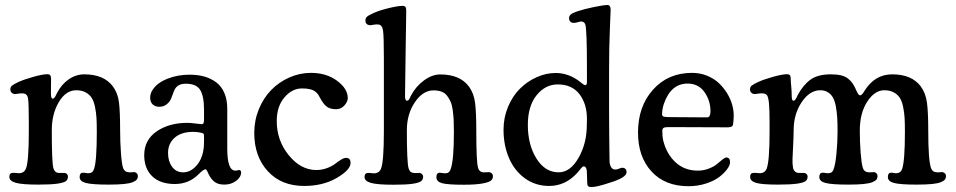

<svg xmlns="http://www.w3.org/2000/svg" viewBox="-20 -734 3839 771"><path d="M95.7 -206.1V-241.2Q95.7 -321.8 92.5 -339.6Q89.4 -357.4 73.7 -358.9Q64.9 -359.9 53.5 -357.9Q42 -356 37.6 -356.4Q30.8 -357.4 26.1 -362.5Q21.5 -367.7 21.5 -375Q21.5 -384.8 28.1 -390.1Q34.7 -395.5 54.2 -404.8Q78.1 -415.5 115 -425.8Q151.9 -436 169.9 -436Q178.7 -436 181.9 -431.4Q185.1 -426.8 185.1 -416Q185.1 -405.8 184.8 -391.6Q184.6 -377.4 184.6 -357.9Q184.6 -337.9 191.4 -337.9Q193.8 -337.9 195.6 -338.9Q197.3 -339.8 199 -342.3Q200.7 -344.7 201.9 -346.7Q203.1 -348.6 205.3 -353Q207.5 -357.4 208.5 -359.9Q227.1 -395.5 256.1 -415.5Q285.2 -435.5 318.4 -435.5Q397.5 -435.5 433.6 -386.7Q453.1 -360.4 457.8 -322.5Q462.4 -284.7 462.4 -209Q462.4 -165.5 465.6 -120.8Q468.8 -76.2 474.1 -60.1Q479.5 -43.9 494.6 -42.5Q500 -41.5 508.3 -42.2Q516.6 -43 520 -43Q525.4 -42 529.5 -37.8Q533.7 -33.7 533.7 -27.3Q533.7 -19 529.5 -13.4Q525.4 -7.8 513.7 -2.7Q502 2.4 477.8 4.9Q453.6 7.3 417 7.3Q349.6 7.3 324.7 0.7Q299.8 -5.9 299.8 -22.9Q299.8 -40 312.5 -40.5Q316.4 -41 325.2 -39.3Q334 -37.6 337.9 -38.6Q342.8 -39.1 345.9 -40.3Q349.1 -41.5 352.1 -45.2Q355 -48.8 357.4 -55.2Q368.7 -84.5 368.7 -205.6Q368.7 -238.8 367.4 -260.7Q366.2 -282.7 361.3 -305.7Q356.4 -328.6 347.7 -341.8Q338.9 -355 323.5 -363.3Q308.1 -371.6 286.1 -371.6Q244.6 -371.6 216.3 -324.2Q188 -276.9 188 -210.9Q188 -81.5 194.3 -59.1Q199.2 -41 214.8 -39.6Q220.7 -39.1 228.3 -39.6Q235.8 -40 240.2 -39.6Q245.1 -39.1 249 -34.9Q252.9 -30.8 252.9 -24.9Q252.9 -12.7 244.1 -6.3Q235.4 0 209.2 3.7Q183.1 7.3 133.8 7.3Q68.4 7.3 43 0Q17.6 -7.3 17.6 -23.9Q17.6 -39.1 29.8 -39.6Q34.2 -40.5 45.4 -39.3Q56.6 -38.1 60.5 -38.6Q77.6 -40.5 84 -56.6Q95.7 -84 95.7 -206.1Z M583 -341.8Q583 -359.9 593.8 -374.5Q611.3 -401.4 652.1 -417.7Q692.9 -434.1 741.2 -434.1Q774.4 -434.1 801 -426.5Q827.6 -418.9 848.6 -403.1Q869.6 -387.2 881.1 -360.4Q892.6 -333.5 892.6 -296.9V-136.7Q892.6 -49.8 924.3 -48.8Q928.2 -48.3 932.9 -49.8Q937.5 -51.3 939 -51.3Q948.2 -51.3 948.2 -41.5Q948.2 -22.9 928.2 -7.8Q908.2 7.3 880.9 7.3Q856.4 7.3 842 -3.4Q827.6 -14.2 816.9 -36.1Q812.5 -46.9 810.1 -50.5Q807.6 -54.2 804.7 -54.2Q797.4 -54.2 777.8 -34.7Q738.8 4.9 682.1 4.9Q623.5 4.9 591.3 -26.1Q559.1 -57.1 559.1 -110.8Q559.1 -171.9 608.9 -206.3Q658.7 -240.7 732.9 -240.7Q744.1 -240.7 764.9 -238Q785.6 -235.4 789.1 -235.4Q795.4 -235.4 797.4 -239.5Q799.3 -243.7 799.3 -257.3V-292.5Q799.3 -347.7 783.9 -372.8Q768.6 -397.9 725.6 -397.9Q695.3 -397.9 682.6 -376.5Q679.2 -371.1 673.6 -355Q668 -338.9 663.6 -331.1Q647 -305.2 619.6 -305.2Q603 -305.2 593 -314.9Q583 -324.7 583 -341.8ZM799.3 -164.6V-185.1Q799.3 -194.3 797.6 -196.8Q795.9 -199.2 786.1 -201.2Q771.5 -204.6 756.3 -204.6Q708.5 -204.6 681.6 -181.2Q654.8 -157.7 654.8 -119.6Q654.8 -86.4 671.1 -64.2Q687.5 -42 715.3 -42Q748.5 -42 773.9 -75Q799.3 -107.9 799.3 -164.6Z M1229 -441.4Q1290.5 -441.4 1333.5 -409.7Q1376.5 -377.9 1376.5 -340.3Q1376.5 -325.7 1363 -310.5Q1349.6 -295.4 1330.1 -295.4Q1305.2 -295.4 1291.3 -306.4Q1277.3 -317.4 1264.2 -342.8Q1260.7 -350.1 1257.6 -354.5Q1254.4 -358.9 1246.8 -365.5Q1239.3 -372.1 1225.6 -375.5Q1211.9 -378.9 1192.9 -378.9Q1152.8 -378.9 1122.1 -342.8Q1091.3 -306.6 1091.3 -247.6Q1091.3 -169.9 1139.6 -110.6Q1188 -51.3 1250 -51.3Q1272.5 -51.3 1292.7 -58.8Q1313 -66.4 1325 -75.7Q1336.9 -85 1349.1 -92.5Q1361.3 -100.1 1369.6 -100.1Q1387.7 -100.1 1387.7 -79.6Q1387.7 -51.8 1332.3 -19.5Q1276.9 12.7 1201.7 12.7Q1109.4 12.7 1055.2 -46.6Q1001 -106 1001 -200.2Q1001 -250.5 1019.5 -295.7Q1038.1 -340.8 1069.1 -372.6Q1100.1 -404.3 1141.8 -422.9Q1183.6 -441.4 1229 -441.4Z M1521.5 -208V-498.5Q1521.5 -589.4 1518.1 -611.8Q1514.6 -634.3 1499 -635.7Q1490.2 -636.7 1479.2 -634.5Q1468.3 -632.3 1463.4 -632.8Q1456.1 -633.8 1451.7 -638.7Q1447.3 -643.6 1447.3 -651.4Q1447.3 -661.1 1453.9 -667Q1460.4 -672.9 1480 -681.6Q1502.4 -691.9 1540 -701.2Q1577.6 -710.4 1596.2 -710.4Q1605 -710.4 1608.2 -706.1Q1611.3 -701.7 1611.3 -690.4Q1611.3 -681.2 1608.9 -529.1Q1606.4 -377 1606.4 -349.1Q1606.4 -329.6 1614.3 -329.6Q1616.7 -329.6 1618.4 -330.6Q1620.1 -331.5 1621.8 -333.7Q1623.5 -335.9 1624.5 -337.9Q1625.5 -339.8 1627.4 -344.2Q1629.4 -348.6 1630.9 -351.1Q1649.9 -387.2 1682.6 -411.1Q1715.3 -435.1 1748 -435.1Q1827.1 -435.1 1863.3 -386.2Q1882.8 -359.4 1887.7 -321.3Q1892.6 -283.2 1892.6 -209Q1892.6 -82 1899.9 -59.6Q1904.8 -43.5 1919.9 -42Q1925.8 -41.5 1933.6 -42.2Q1941.4 -43 1945.8 -42.5Q1951.2 -41.5 1955.3 -37.4Q1959.5 -33.2 1959.5 -26.9Q1959.5 -16.1 1952.1 -9.3Q1944.8 -2.4 1918 2.7Q1891.1 7.8 1842.8 7.8Q1776.4 7.8 1754.4 1.5Q1732.4 -4.9 1732.4 -22.5Q1732.4 -39.1 1744.6 -40.5Q1748.5 -40.5 1757.1 -39.1Q1765.6 -37.6 1770 -38.1Q1774.9 -38.6 1777.8 -39.8Q1780.8 -41 1784.2 -44.7Q1787.6 -48.3 1789.6 -54.7Q1802.7 -89.4 1802.7 -205.1Q1802.7 -232.4 1801.8 -251.5Q1800.8 -270.5 1798.1 -291Q1795.4 -311.5 1789.8 -324.7Q1784.2 -337.9 1775.4 -349.4Q1766.6 -360.8 1752.9 -366Q1739.3 -371.1 1720.7 -371.1Q1678.2 -371.1 1646 -323.5Q1613.8 -275.9 1613.8 -210.9Q1613.8 -83 1620.6 -58.6Q1625.5 -40.5 1640.6 -39.6Q1647 -38.6 1654.3 -39.3Q1661.6 -40 1665.5 -39.6Q1670.9 -38.6 1675 -34.4Q1679.2 -30.3 1679.2 -24.9Q1679.2 -12.7 1670.4 -6.1Q1661.6 0.5 1635.5 4.2Q1609.4 7.8 1560.1 7.8Q1495.1 7.8 1469.5 0.5Q1443.8 -6.8 1443.8 -23.4Q1443.8 -38.1 1456.1 -39.6Q1460.4 -40 1471.2 -38.8Q1481.9 -37.6 1486.3 -38.1Q1504.4 -41 1509.8 -56.2Q1521.5 -83.5 1521.5 -208Z M2002 -213.4Q2002 -261.7 2020 -304.9Q2038.1 -348.1 2067.4 -377.4Q2096.7 -406.7 2134.5 -423.8Q2172.4 -440.9 2211.4 -440.9Q2264.6 -440.9 2310.1 -404.8Q2313 -402.3 2316.9 -399.4Q2320.8 -396.5 2322.5 -395.3Q2324.2 -394 2326.2 -393.1Q2328.1 -392.1 2330.1 -392.1Q2336.9 -392.1 2336.9 -403.8V-460.4Q2336.9 -613.8 2330.6 -634.8Q2327.1 -647 2314 -647.9Q2310.1 -647.9 2300 -644.8Q2290 -641.6 2281.7 -642.1Q2274.4 -642.6 2269.8 -647.7Q2265.1 -652.8 2265.1 -661.1Q2265.1 -670.4 2272.7 -676.5Q2280.3 -682.6 2298.3 -688.5Q2324.2 -697.3 2364.3 -705.6Q2404.3 -713.9 2419.9 -713.9Q2432.1 -713.9 2432.1 -693.8Q2432.1 -690.4 2429 -617.2Q2425.8 -543.9 2425.8 -446.8V-301.8Q2425.8 -250 2426.3 -201.9Q2426.8 -153.8 2427.2 -124.5Q2427.7 -95.2 2427.7 -87.9Q2427.7 -74.7 2433.1 -64.5Q2438.5 -54.2 2448.7 -53.2Q2457.5 -52.7 2465.6 -56.6Q2473.6 -60.5 2480.5 -60.5Q2496.1 -58.6 2496.1 -42.5Q2496.1 -21 2429.2 -0.5Q2376.5 17.1 2355.5 17.1Q2344.7 17.1 2341.3 13.2Q2337.9 9.3 2337.9 -4.4Q2336.9 -26.9 2336.9 -37.1Q2336.9 -65.9 2324.2 -65.9Q2321.8 -65.9 2319.1 -64Q2316.4 -62 2314.2 -59.3Q2312 -56.6 2307.1 -50.5Q2302.2 -44.4 2297.4 -39.1Q2250 12.7 2185.1 12.7Q2129.9 12.7 2087.6 -18.1Q2045.4 -48.8 2023.7 -99.9Q2002 -150.9 2002 -213.4ZM2223.1 -42Q2270 -42 2303.2 -100.1Q2336.4 -158.2 2336.4 -232.4L2336.9 -255.4Q2337.4 -315.4 2307.4 -355.2Q2277.3 -395 2219.7 -395Q2169.9 -395 2134.8 -351.6Q2099.6 -308.1 2099.6 -232.4Q2099.6 -152.3 2134.3 -97.2Q2168.9 -42 2223.1 -42Z M2759.3 -441.4Q2791 -441.4 2818.8 -430.2Q2846.7 -418.9 2866 -400.9Q2885.3 -382.8 2899.2 -360.4Q2913.1 -337.9 2919.7 -314.9Q2926.3 -292 2926.3 -271Q2926.3 -252.4 2923.8 -235.4Q2922.9 -222.7 2903.3 -222.7L2663.6 -223.6Q2649.9 -223.6 2644.8 -220.5Q2639.6 -217.3 2639.6 -209Q2639.6 -185.5 2642.6 -172.4Q2655.8 -116.7 2692.1 -82.8Q2728.5 -48.8 2782.2 -48.8Q2805.7 -48.8 2826.7 -57.1Q2847.7 -65.4 2859.1 -75.2Q2870.6 -85 2880.9 -93.3Q2891.1 -101.6 2896.5 -101.6Q2911.6 -101.6 2911.6 -82Q2911.6 -70.8 2900.1 -54.9Q2888.7 -39.1 2868.4 -23.4Q2848.1 -7.8 2815.2 2.9Q2782.2 13.7 2744.6 13.7Q2650.4 13.7 2596.2 -45.4Q2542 -104.5 2542 -201.7Q2542 -306.6 2602.3 -374Q2662.6 -441.4 2759.3 -441.4ZM2819.8 -262.7Q2833 -262.7 2833 -287.6Q2833 -330.1 2808.8 -364.3Q2784.7 -398.4 2741.2 -398.4Q2674.3 -398.4 2646 -317.4Q2638.7 -295.4 2638.7 -275.4Q2638.7 -267.6 2645.5 -265.6Q2652.3 -263.7 2670.4 -263.7Z M3070.3 -206.1V-241.2Q3070.3 -294.9 3067.9 -319.1Q3065.4 -343.3 3060.5 -350.6Q3055.7 -357.9 3044.4 -358.9Q3035.2 -359.9 3023.9 -357.9Q3012.7 -356 3007.8 -356.4Q3001 -357.4 2996.3 -362.5Q2991.7 -367.7 2991.7 -375Q2991.7 -384.8 2998.3 -390.1Q3004.9 -395.5 3024.4 -404.8Q3048.3 -415.5 3085.2 -425.8Q3122.1 -436 3140.1 -436Q3148.9 -436 3152.1 -431.6Q3155.3 -427.2 3155.3 -416Q3155.3 -405.8 3157.2 -387.5Q3159.2 -369.1 3159.2 -349.6Q3159.2 -329.6 3166 -329.6Q3168.5 -329.6 3170.2 -330.6Q3171.9 -331.5 3173.6 -334Q3175.3 -336.4 3176.5 -338.4Q3177.7 -340.3 3179.9 -344.7Q3182.1 -349.1 3183.1 -351.6Q3204.6 -392.1 3234.1 -413.8Q3263.7 -435.5 3316.4 -435.5Q3340.8 -435.5 3358.2 -431.2Q3375.5 -426.8 3386.2 -417.7Q3397 -408.7 3402.3 -401.1Q3407.7 -393.6 3413.6 -381.8Q3421.4 -363.8 3425.5 -357.4Q3429.7 -351.1 3433.6 -351.1Q3440.9 -351.1 3451.2 -368.7Q3492.7 -435.5 3562.5 -435.5Q3641.6 -435.5 3677.7 -386.7Q3697.3 -359.9 3702.4 -321.3Q3707.5 -282.7 3707.5 -209Q3707.5 -92.8 3718.3 -60.1Q3723.6 -43.9 3738.8 -42.5Q3744.1 -41.5 3752.4 -42.2Q3760.7 -43 3764.2 -43Q3770 -42 3774.4 -37.8Q3778.8 -33.7 3778.8 -27.3Q3778.8 -19 3774.7 -13.4Q3770.5 -7.8 3758.8 -2.7Q3747.1 2.4 3722.9 4.9Q3698.7 7.3 3661.6 7.3Q3594.2 7.3 3569.8 0.7Q3545.4 -5.9 3545.4 -22.9Q3545.4 -40 3557.6 -40.5Q3561.5 -41 3569.8 -39.3Q3578.1 -37.6 3582 -38.6Q3597.2 -40 3602.5 -55.2Q3613.8 -87.4 3613.8 -205.6Q3613.8 -238.8 3612.5 -260.7Q3611.3 -282.7 3606.4 -305.7Q3601.6 -328.6 3592.8 -341.8Q3584 -355 3568.6 -363.3Q3553.2 -371.6 3531.2 -371.6Q3492.2 -371.6 3462.4 -325.7Q3432.6 -279.8 3432.6 -209Q3432.6 -165 3436 -120.6Q3439.5 -76.2 3444.8 -60.1Q3449.7 -43.9 3464.8 -42.5Q3470.2 -41.5 3478.5 -42.2Q3486.8 -43 3490.2 -43Q3495.6 -42 3499.8 -37.8Q3503.9 -33.7 3503.9 -27.3Q3503.9 -19 3499.8 -13.4Q3495.6 -7.8 3483.9 -2.7Q3472.2 2.4 3448 4.9Q3423.8 7.3 3387.2 7.3Q3319.8 7.3 3294.9 0.7Q3270 -5.9 3270 -22.9Q3270 -40 3282.7 -40.5Q3286.6 -41 3295.4 -39.3Q3304.2 -37.6 3308.1 -38.6Q3313 -39.1 3316.2 -40.3Q3319.3 -41.5 3322.5 -45.2Q3325.7 -48.8 3327.6 -55.2Q3335 -74.2 3339.1 -119.6Q3343.3 -165 3343.3 -205.6Q3343.3 -238.3 3342 -260.5Q3340.8 -282.7 3336.7 -305.4Q3332.5 -328.1 3325.2 -341.6Q3317.9 -355 3304.9 -363.3Q3292 -371.6 3273.9 -371.6Q3231.4 -371.6 3199.2 -323.7Q3167 -275.9 3167 -210.9Q3167 -189 3165 -150.6Q3163.1 -112.3 3162.4 -95.5Q3161.6 -78.6 3164.6 -59.1Q3169.4 -41.5 3185.1 -39.6Q3190.9 -39.1 3198.2 -39.6Q3205.6 -40 3210 -39.6Q3214.8 -39.1 3219 -34.9Q3223.1 -30.8 3223.1 -24.9Q3223.1 -12.7 3214.4 -6.3Q3205.6 0 3179.4 3.7Q3153.3 7.3 3104 7.3Q3039.1 7.3 3015.6 0.2Q2992.2 -6.8 2992.2 -23.9Q2992.2 -39.1 3004.9 -39.6Q3009.3 -40.5 3020.3 -39.3Q3031.2 -38.1 3035.2 -38.6Q3052.2 -40.5 3058.6 -56.6Q3070.3 -86.4 3070.3 -206.1Z"/></svg>

Font: Cooper* Medium
Style: Regular
Weight: 500
Designer: Owen Earl
Foundry: indestructible type*
Version: Version 0.001